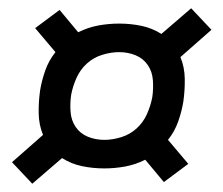

<svg xmlns="http://www.w3.org/2000/svg" viewBox="-20 -572 540 464"><path d="M58 -128 9 -180 84 -246Q74 -270 73.5 -298Q73 -326 77 -354Q81 -378 89.5 -402Q98 -426 114 -446L65 -504L124 -548L169 -494Q193 -506 218 -510.5Q243 -515 268 -515Q296 -515 322 -509.5Q348 -504 370 -490L442 -552L491 -500L416 -434Q426 -410 426.5 -382Q427 -354 423 -326Q419 -302 410.5 -278Q402 -254 386 -234L435 -176L376 -132L331 -186Q307 -174 282 -169.5Q257 -165 232 -165Q204 -165 178 -170.5Q152 -176 130 -190ZM232 -234Q252 -234 273 -240.5Q294 -247 310 -261.5Q326 -276 335 -296Q344 -316 348 -337Q351 -357 349.5 -378Q348 -399 337 -415Q326 -431 307.5 -438.5Q289 -446 268 -446Q248 -446 227 -439.5Q206 -433 190 -418.5Q174 -404 165 -384Q156 -364 152 -343Q149 -323 150.5 -302Q152 -281 163 -265Q174 -249 192.5 -241.5Q211 -234 232 -234Z"/></svg>

Font: Iosevka Custom
Style: Italic
Weight: 400
Italic angle: -9°
Monospace: yes
Designer: Belleve Invis
Foundry: Belleve Invis
Version: Version 30.3.3; ttfautohint (v1.8.3)